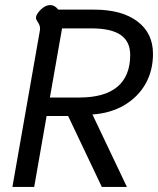

<svg xmlns="http://www.w3.org/2000/svg" viewBox="-20 -738 624 758"><path d="M137 -615Q138 -619 138 -626Q138 -638 130 -649.5Q122 -661 122 -668Q122 -676 130.5 -688Q139 -700 152 -709Q165 -718 179 -718Q196 -718 210 -700H351Q461 -700 522.5 -653.5Q584 -607 584 -526Q584 -459 554.5 -407Q525 -355 471 -323Q417 -291 345 -286L481 0H382L249 -280H164L115 0H29ZM293 -353Q393 -353 443.5 -395.5Q494 -438 494 -521Q494 -574 456.5 -600Q419 -626 340 -626H225L177 -353Z"/></svg>

Font: Niramit
Style: Italic
Weight: 400
Italic angle: -10°
Version: Version 1.000; ttfautohint (v1.6)